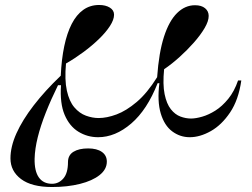

<svg xmlns="http://www.w3.org/2000/svg" viewBox="-20 -536 1010 771"><path d="M189 215Q107 215 64.5 183Q22 151 22 100Q22 53 46 -0.5Q70 -54 115.5 -113Q161 -172 224 -232Q227 -298 238 -350.5Q249 -403 268 -440Q287 -477 314.5 -496.5Q342 -516 378 -516Q404 -516 421 -505.5Q438 -495 438 -477Q438 -457 421.5 -431.5Q405 -406 377 -379Q349 -352 314.5 -326.5Q280 -301 245 -281Q239 -215 248.5 -172Q258 -129 278.5 -105Q299 -81 325 -71.5Q351 -62 376 -62Q409 -62 448 -76.5Q487 -91 529 -126.5Q571 -162 611 -226Q618 -325 638.5 -388.5Q659 -452 691 -483.5Q723 -515 763 -515Q789 -515 803.5 -503Q818 -491 818 -472Q818 -451 801.5 -423Q785 -395 758.5 -365Q732 -335 701 -307Q670 -279 639 -258Q633 -197 641 -158Q649 -119 666 -97.5Q683 -76 704.5 -68Q726 -60 747 -60Q766 -60 792 -67.5Q818 -75 845 -92Q872 -109 896.5 -139Q921 -169 936 -213H949Q938 -135 904 -84.5Q870 -34 826.5 -9.5Q783 15 742 15Q703 15 671.5 -8.5Q640 -32 625.5 -80.5Q611 -129 620 -202H613Q571 -95 507 -40Q443 15 374 15Q331 15 295 -7Q259 -29 239.5 -75Q220 -121 225 -194H213Q185 -137 164 -84Q143 -31 131.5 15.5Q120 62 119 101Q118 151 136 176.5Q154 202 189 202Q216 202 234.5 180.5Q253 159 253 115Q253 87 275 73.5Q297 60 334 60Q369 60 389 74Q409 88 409 113Q409 144 380 167Q351 190 301 202.5Q251 215 189 215Z"/></svg>

Font: Kalnia SemiExpanded
Style: Regular
Weight: 400
Width: 6
Designer: Frida Medrano
Foundry: Frida Medrano
Version: Version 1.105